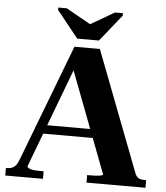

<svg xmlns="http://www.w3.org/2000/svg" viewBox="-60 -962 877 1015"><g transform="rotate(5 378.5 -454.5)"><path d="M322 -754H437L551 -896V-909H509L347 -815H420L253 -909H208V-896ZM174 -284H483L484 -238H160ZM302 -625 330 -619 119 -59Q119 -54 126 -49.5Q133 -45 147.5 -42.5Q162 -40 184 -40H206V0H6V-40H12Q35 -40 49.5 -51Q64 -62 74 -89L311 -710H446L691 -71Q699 -51 712.5 -45.5Q726 -40 746 -40H750V0H437V-40H455Q471 -40 486 -41Q501 -42 511 -44.5Q521 -47 521 -50Z"/></g></svg>

Font: Roboto Serif 120pt Expanded SemiBold
Style: Regular
Weight: 600
Width: 7
Designer: Greg Gazdowicz
Foundry: Commercial Type
Version: Version 1.008